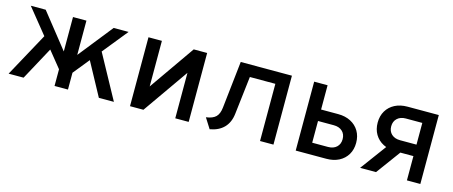

<svg xmlns="http://www.w3.org/2000/svg" viewBox="-38 -937 3246 1375"><g transform="rotate(15 1585.0 -249.5)"><path d="M402 -91.5 63 -511H173.5L402 -223ZM443.5 -85V-216.5L677.5 -511H788ZM35.5 0 239 -372.5 304.5 -291.5 146.5 0ZM376 0V-511H475.5V0ZM704.5 0 546.5 -291.5 612.5 -372.5 816 0Z M935.5 0V-511H1035V-173L1271 -511H1370.5V0H1271V-337L1035 0Z M1529 12 1481 -64Q1530.5 -70.5 1553.2 -93Q1576 -115.5 1581 -163L1619.5 -511H1999V0H1899.5V-424H1710.5L1677.5 -142Q1670 -77 1632.2 -38.2Q1594.5 0.5 1529 12Z M2164 0V-511H2263.5V-331H2390.5Q2443.5 -331 2483.5 -310.2Q2523.5 -289.5 2545.8 -252Q2568 -214.5 2568 -165Q2568 -115.5 2545.8 -78.2Q2523.5 -41 2483.8 -20.5Q2444 0 2390.5 0ZM2263.5 -85H2380.5Q2420.5 -85 2444 -107Q2467.5 -129 2467.5 -165.5Q2467.5 -202.5 2444 -224.2Q2420.5 -246 2380.5 -246H2263.5Z M2988.5 0V-180H2856.5Q2803.5 -180 2763.5 -200.8Q2723.5 -221.5 2701.2 -259Q2679 -296.5 2679 -346Q2679 -395.5 2701.2 -432.8Q2723.5 -470 2763.2 -490.5Q2803 -511 2856.5 -511H3088V0ZM2641.5 0 2809.5 -227.5H2926.5L2759.5 0ZM2866.5 -265H2988.5V-426H2866.5Q2827 -426 2803.2 -404Q2779.5 -382 2779.5 -345.5Q2779.5 -308.5 2803.2 -286.8Q2827 -265 2866.5 -265Z"/></g></svg>

Font: Overpass Medium
Style: Regular
Weight: 500
Designer: Delve Withrington, Dave Bailey, Thomas Jockin
Foundry: Delve Fonts LLC
Version: Version 4.000